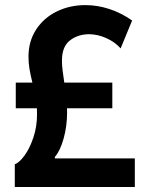

<svg xmlns="http://www.w3.org/2000/svg" viewBox="-20 -747 603 767"><path d="M127.9 -290Q127.9 -306.6 127.4 -314.5H43V-417H109.4Q101.6 -448.2 97.7 -472.2Q93.8 -496.1 93.8 -520.5Q93.8 -582 124.3 -628.9Q154.8 -675.8 206.8 -701.2Q258.8 -726.6 321.3 -726.6Q369.6 -726.6 417.2 -710.9Q464.8 -695.3 507.8 -665L461.9 -553.7Q439.9 -578.6 405.8 -594.2Q371.6 -609.9 335.9 -610.4Q290.5 -609.9 259 -585.2Q227.5 -560.5 227.5 -504.9Q227.5 -485.8 230 -466.1Q232.4 -446.3 236.8 -417H428.7V-314.5H247.6Q248 -309.1 248 -297.9Q248 -242.7 234.1 -193.4Q220.2 -144 199.2 -120.1V-114.3H518.6V0H39.1V-90.8Q56.6 -96.7 77.6 -125.2Q98.6 -153.8 113.3 -197.5Q127.9 -241.2 127.9 -290Z"/></svg>

Font: Reddit Sans Fudge
Style: Bold
Weight: 700
Designer: Stephen Hutchings
Foundry: Reddit
Version: Version 1.013